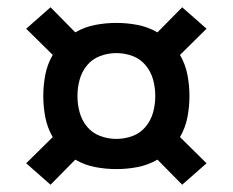

<svg xmlns="http://www.w3.org/2000/svg" viewBox="-20 -604 640 528"><path d="M481 -96 413 -165Q387 -150 358 -144.5Q329 -139 300 -139Q271 -139 242 -144.5Q213 -150 187 -165L119 -96L52 -155L125 -227Q110 -253 104.5 -282Q99 -311 99 -340Q99 -369 104.5 -398Q110 -427 125 -453L52 -525L119 -584L187 -515Q213 -530 242 -535.5Q271 -541 300 -541Q329 -541 358 -535.5Q387 -530 413 -515L481 -584L548 -525L475 -453Q490 -427 495.5 -398Q501 -369 501 -340Q501 -311 495.5 -282Q490 -253 475 -227L548 -155ZM300 -222Q323 -222 344.5 -230Q366 -238 380.5 -255.5Q395 -273 401 -295Q407 -317 407 -340Q407 -363 401 -385Q395 -407 380.5 -424.5Q366 -442 344.5 -450Q323 -458 300 -458Q277 -458 255.5 -450Q234 -442 219.5 -424.5Q205 -407 199 -385Q193 -363 193 -340Q193 -317 199 -295Q205 -273 219.5 -255.5Q234 -238 255.5 -230Q277 -222 300 -222Z"/></svg>

Font: Iosevka Fixed Medium Extended
Style: Regular
Weight: 500
Width: 7
Monospace: yes
Designer: Belleve Invis
Foundry: Belleve Invis
Version: Version 24.1.1; ttfautohint (v1.8.4)